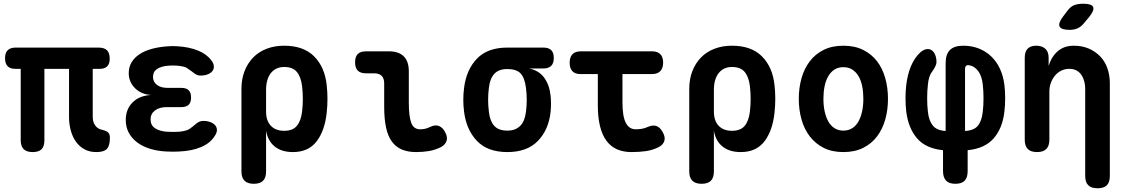

<svg xmlns="http://www.w3.org/2000/svg" viewBox="-20 -805 6040 1029"><path d="M496 10Q459 10 431.5 -5.5Q404 -21 386 -47Q368 -73 359 -107Q350 -141 350 -177V-436H218V-54Q218 -21 203 -5.5Q188 10 155 10Q123 10 107 -5.5Q91 -21 91 -54V-436H63Q34 -436 20.5 -450.5Q7 -465 7 -493Q7 -522 21.5 -536Q36 -550 64 -550H508Q539 -550 553.5 -535.5Q568 -521 568 -490Q568 -463 554.5 -449.5Q541 -436 514 -436H477V-179Q477 -150 491 -131.5Q505 -113 529 -109Q552 -103 560.5 -94Q569 -85 569 -67Q569 -24 553 -7Q537 10 496 10Z M1113 -481Q1125 -466 1126 -451Q1127 -436 1119 -425Q1111 -414 1094.5 -407Q1078 -400 1054 -400Q1044 -400 1036 -403.5Q1028 -407 1020.5 -412.5Q1013 -418 1005.5 -424Q998 -430 988 -436Q979 -444 965 -447.5Q951 -451 932 -453Q919 -454 906.5 -454Q894 -454 882 -453Q844 -450 822 -435.5Q800 -421 800 -393Q800 -366 821 -350Q842 -334 879 -334H952Q978 -334 991 -321.5Q1004 -309 1004 -282Q1004 -256 991 -243.5Q978 -231 952 -231H874Q834 -231 810.5 -213Q787 -195 787 -165Q787 -134 810.5 -118Q834 -102 874 -99Q890 -98 907 -98Q924 -98 940 -99Q962 -101 978 -106Q994 -111 1005 -121Q1013 -126 1020.5 -133Q1028 -140 1035 -145Q1042 -150 1050 -153.5Q1058 -157 1069 -157Q1092 -157 1109 -150Q1126 -143 1134.5 -132Q1143 -121 1142.5 -106.5Q1142 -92 1130 -75Q1106 -37 1057 -16.5Q1008 4 940 7Q924 8 907 8Q890 8 874 7Q825 5 784.5 -7.5Q744 -20 715 -42Q686 -64 670 -94Q654 -124 654 -162Q654 -220 691 -256.5Q728 -293 790 -296Q737 -299 703.5 -332.5Q670 -366 670 -413Q670 -446 685.5 -471.5Q701 -497 728.5 -515Q756 -533 795 -543.5Q834 -554 882 -557Q894 -558 906.5 -558Q919 -558 932 -557Q995 -553 1041.5 -534Q1088 -515 1113 -481Z M1340 180Q1307 180 1290.5 163.5Q1274 147 1274 114V-328Q1274 -381 1290.5 -423.5Q1307 -466 1336.5 -496.5Q1366 -527 1408.5 -543.5Q1451 -560 1503 -560Q1607 -560 1664 -502.5Q1721 -445 1731 -348Q1735 -312 1735 -275.5Q1735 -239 1731 -202Q1721 -105 1677 -47.5Q1633 10 1550 10Q1489 10 1452 -20Q1415 -50 1406 -105V114Q1406 147 1390 163.5Q1374 180 1340 180ZM1503 -104Q1549 -104 1571 -130.5Q1593 -157 1599 -207Q1603 -241 1603 -275Q1603 -309 1599 -343Q1593 -393 1571 -419.5Q1549 -446 1503 -446Q1480 -446 1462 -437.5Q1444 -429 1431.5 -413Q1419 -397 1412.5 -374.5Q1406 -352 1406 -323V-207Q1406 -158 1431.5 -131Q1457 -104 1503 -104Z M2171 -256Q2171 -181 2184 -146.5Q2197 -112 2232 -112Q2244 -112 2256.5 -114.5Q2269 -117 2284 -124Q2312 -138 2332 -130Q2352 -122 2365 -98Q2380 -71 2373.5 -50.5Q2367 -30 2344 -17Q2312 -1 2279 4.5Q2246 10 2210 10Q2166 10 2134 -3.5Q2102 -17 2080.5 -46Q2059 -75 2049 -121.5Q2039 -168 2039 -233V-358Q2039 -385 2025.5 -398.5Q2012 -412 1985 -412H1942Q1912 -412 1897.5 -426.5Q1883 -441 1883 -471Q1883 -501 1897.5 -515.5Q1912 -530 1942 -530H2063Q2117 -530 2144 -503Q2171 -476 2171 -422Z M2892 -438H2816Q2869 -427 2897 -388Q2925 -349 2931 -291Q2933 -270 2933 -249Q2933 -228 2931 -207Q2921 -110 2863 -50Q2805 10 2699 10Q2593 10 2536 -50Q2479 -110 2467 -207Q2463 -239 2463 -270Q2463 -301 2467 -333Q2479 -431 2536 -490.5Q2593 -550 2699 -550H2892Q2920 -550 2934 -536.5Q2948 -523 2948 -494Q2948 -466 2934 -452Q2920 -438 2892 -438ZM2699 -105Q2723 -105 2740 -112Q2757 -119 2769.5 -132Q2782 -145 2789 -164Q2796 -183 2799 -207Q2803 -239 2803 -270Q2803 -301 2799 -333Q2792 -389 2769.5 -412Q2747 -435 2699 -435Q2652 -435 2628.5 -408.5Q2605 -382 2600 -333Q2596 -301 2596 -270Q2596 -239 2600 -207Q2605 -158 2628 -131.5Q2651 -105 2699 -105Z M3474 -530Q3504 -530 3519 -514.5Q3534 -499 3534 -469.5Q3534 -440 3519 -424Q3504 -408 3474 -408H3316V-256Q3316 -181 3334 -146.5Q3352 -112 3387 -112Q3403 -112 3418.5 -114.5Q3434 -117 3450 -124Q3479 -137 3498.5 -129.5Q3518 -122 3531 -98Q3547 -71 3540.5 -50Q3534 -29 3511 -17Q3477 0 3441 5Q3405 10 3365 10Q3321 10 3287.5 -4.5Q3254 -19 3231 -49.5Q3208 -80 3196 -127.5Q3184 -175 3184 -240V-408H3092Q3062 -408 3047.5 -423.5Q3033 -439 3033 -468Q3033 -499 3048 -514.5Q3063 -530 3094 -530Z M3740 180Q3707 180 3690.5 163.5Q3674 147 3674 114V-328Q3674 -381 3690.5 -423.5Q3707 -466 3736.5 -496.5Q3766 -527 3808.5 -543.5Q3851 -560 3903 -560Q4007 -560 4064 -502.5Q4121 -445 4131 -348Q4135 -312 4135 -275.5Q4135 -239 4131 -202Q4121 -105 4077 -47.5Q4033 10 3950 10Q3889 10 3852 -20Q3815 -50 3806 -105V114Q3806 147 3790 163.5Q3774 180 3740 180ZM3903 -104Q3949 -104 3971 -130.5Q3993 -157 3999 -207Q4003 -241 4003 -275Q4003 -309 3999 -343Q3993 -393 3971 -419.5Q3949 -446 3903 -446Q3880 -446 3862 -437.5Q3844 -429 3831.5 -413Q3819 -397 3812.5 -374.5Q3806 -352 3806 -323V-207Q3806 -158 3831.5 -131Q3857 -104 3903 -104Z M4500 10Q4439 10 4394.5 -12.5Q4350 -35 4320 -74Q4290 -113 4275.5 -165Q4261 -217 4261 -275Q4261 -334 4275.5 -385.5Q4290 -437 4319.5 -476Q4349 -515 4394 -537.5Q4439 -560 4500 -560Q4561 -560 4606 -537.5Q4651 -515 4680.5 -476.5Q4710 -438 4724.5 -386Q4739 -334 4739 -275Q4739 -217 4724.5 -165Q4710 -113 4680.5 -74Q4651 -35 4606 -12.5Q4561 10 4500 10ZM4500 -105Q4527 -105 4547.5 -118Q4568 -131 4581 -154.5Q4594 -178 4600.5 -209Q4607 -240 4607 -275Q4607 -311 4601 -342Q4595 -373 4581.5 -396Q4568 -419 4548 -432Q4528 -445 4500 -445Q4472 -445 4452 -432Q4432 -419 4418.5 -395.5Q4405 -372 4399 -341Q4393 -310 4393 -275Q4393 -240 4399.5 -209Q4406 -178 4419 -154.5Q4432 -131 4452.5 -118Q4473 -105 4500 -105Z M5100 180Q5066 180 5050 162.5Q5034 145 5034 112V0Q4942 -9 4895 -63.5Q4848 -118 4837 -207Q4833 -240 4833 -278.5Q4833 -317 4837 -350Q4844 -407 4862.5 -451Q4881 -495 4912 -524Q4929 -539 4945 -541.5Q4961 -544 4973 -536Q4985 -528 4992 -511Q4999 -494 4999 -471Q4999 -463 4993 -450Q4987 -437 4975 -420Q4966 -409 4960.5 -391.5Q4955 -374 4953 -352Q4949 -318 4949 -278.5Q4949 -239 4953 -206Q4958 -159 4979 -132.5Q5000 -106 5048 -103V-466Q5048 -514 5071 -537Q5094 -560 5142 -560Q5188 -560 5226 -545Q5264 -530 5293 -502Q5322 -474 5339.5 -435.5Q5357 -397 5363 -350Q5367 -317 5367 -278.5Q5367 -240 5363 -207Q5353 -118 5305.5 -63.5Q5258 -9 5166 0V112Q5166 147 5150 163.5Q5134 180 5100 180ZM5152 -435V-103Q5201 -106 5221.5 -132Q5242 -158 5247 -206Q5251 -239 5251 -278.5Q5251 -318 5247 -352Q5245 -372 5239.5 -389.5Q5234 -407 5225 -420.5Q5216 -434 5203.5 -443Q5191 -452 5175 -455Q5165 -458 5158.5 -453Q5152 -448 5152 -435Z M5604 -315V-56Q5604 -23 5587.5 -6.5Q5571 10 5538 10Q5504 10 5488 -6.5Q5472 -23 5472 -56V-495Q5472 -528 5487.5 -544Q5503 -560 5534 -560Q5564 -560 5582 -544Q5600 -528 5600 -495V-452Q5616 -503 5650 -531.5Q5684 -560 5734 -560Q5780 -560 5815.5 -544.5Q5851 -529 5876.5 -502.5Q5902 -476 5915 -439Q5928 -402 5928 -359V138Q5928 172 5912 188Q5896 204 5862 204Q5829 204 5812.5 188Q5796 172 5796 138V-331Q5796 -350 5791 -369Q5786 -388 5776 -403Q5766 -418 5750 -427Q5734 -436 5711 -436Q5687 -436 5667 -426Q5647 -416 5633 -398.5Q5619 -381 5611.5 -359.5Q5604 -338 5604 -315ZM5788 -679Q5773 -661 5754.5 -653Q5736 -645 5713 -645Q5668 -645 5659 -662.5Q5650 -680 5677 -716L5702 -749Q5719 -771 5738.5 -778Q5758 -785 5785 -785Q5831 -785 5838.5 -767.5Q5846 -750 5818 -715Z"/></svg>

Font: Maple Mono NL
Style: Bold
Weight: 700
Monospace: yes
Designer: subframe7536
Version: Version 7.000